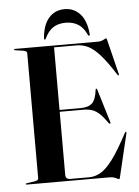

<svg xmlns="http://www.w3.org/2000/svg" viewBox="-60 -928 713 987"><g transform="rotate(-5 297.0 -434.5)"><path d="M34 -697Q34 -700 39 -700H467Q483.5 -700 495.8 -706.8Q508 -713.5 511 -713.5Q513 -713.5 515.5 -703.5L559.5 -525Q561 -519.5 558 -518Q555.5 -517 552.5 -521.5Q508.5 -591 476 -627.2Q443.5 -663.5 415.2 -677Q387 -690.5 356.5 -690.5H240V-367.5H348Q389.5 -367.5 408.8 -386.2Q428 -405 434 -455Q434.5 -460 437 -460Q441 -460.5 442.5 -454L495 -281Q496.5 -276 493 -275Q490.5 -273.5 487 -277Q464.5 -309 446 -326.8Q427.5 -344.5 407.8 -351.2Q388 -358 361 -358H240V-32Q240 -9.5 264.5 -9.5H362Q392 -9.5 420.8 -25.8Q449.5 -42 483.8 -87.5Q518 -133 565 -222Q568 -226.5 570.5 -226Q573.5 -225 572 -218L519.5 3Q517 13.5 515 13.5Q510.5 13.5 498 6.8Q485.5 0 463 0H39Q34 0 34 -3Q34 -6 40 -7L80.5 -13Q100 -16 100 -27V-673Q100 -684 80.5 -687L40 -693Q34 -694 34 -697ZM310.5 -811.5Q270.5 -811.5 244.5 -793.8Q218.5 -776 201.5 -739Q200 -734.5 196.5 -734.5Q192 -734.5 192.5 -741.5Q198 -810.5 229.5 -846Q261 -881.5 310.5 -881.5Q359.5 -881.5 391.2 -846Q423 -810.5 428.5 -741.5Q429 -734.5 424 -734.5Q421 -734.5 419 -739Q401.5 -778 374.2 -794.8Q347 -811.5 310.5 -811.5Z"/></g></svg>

Font: Fraunces 144pt SemiBold
Style: Regular
Weight: 600
Version: Version 1.000;[0bf87f6ff]